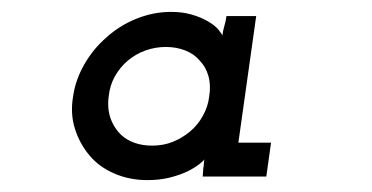

<svg xmlns="http://www.w3.org/2000/svg" viewBox="-20 -603 625 323"><path d="M103 -441Q98 -412 106 -386.5Q114 -361 131 -341Q147 -322 172.5 -311Q198 -300 228 -300Q249 -300 266.5 -304.5Q284 -309 296 -315Q308 -321 315.5 -327Q323 -333 324 -335Q323 -331 323 -328Q323 -325 322 -320L321 -306H428L436 -363H381L411 -576H361Q360 -568 357.5 -559.5Q355 -551 354 -543Q354 -545 348 -552.5Q342 -560 330 -567Q318 -574 302.5 -578.5Q287 -583 268 -583Q238 -583 209.5 -571.5Q181 -560 159 -540Q137 -521 122 -495Q107 -469 103 -441ZM163 -442Q165 -460 173.5 -475Q182 -490 195 -501Q208 -512 224.5 -518Q241 -524 259 -524Q277 -524 292 -518Q307 -512 316 -501Q326 -491 330.5 -475.5Q335 -460 332 -441Q330 -424 321.5 -408.5Q313 -393 300 -382Q287 -371 271 -364.5Q255 -358 236 -358Q220 -358 207 -362.5Q194 -367 185 -375Q172 -387 166 -404Q160 -421 163 -442Z"/></svg>

Font: Josefin Slab Thin
Style: Italic
Weight: 100
Italic angle: -12°
Designer: Santiago Orozco
Foundry: Typemade
Version: Version 2.000